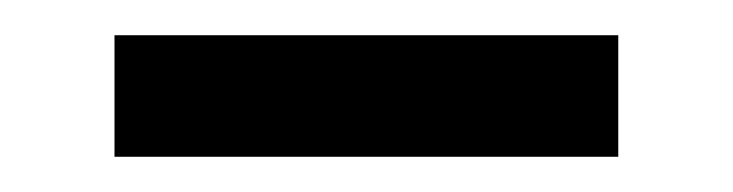

<svg xmlns="http://www.w3.org/2000/svg" viewBox="-20 -339 416 109"><path d="M45 -250V-319H331V-250Z"/></svg>

Font: Noto Serif JP ExtraBold
Style: Regular
Weight: 800
Designer: Ryoko NISHIZUKA 西塚涼子 (kana & ideographs); Frank Grießhammer (Latin, Greek & Cyrillic); Wenlong ZHANG 张文龙 (bopomofo); San
Foundry: Adobe
Version: Version 2.003-H1;hotconv 1.1.1;makeotfexe 2.6.0